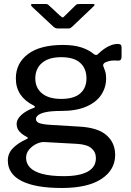

<svg xmlns="http://www.w3.org/2000/svg" viewBox="-20 -762 651 957"><path d="M567 -543Q577 -543 581.5 -539Q586 -535 586 -525V-480Q586 -469 581.5 -464Q577 -459 566 -460Q550 -461 538 -460Q526 -459 515 -455Q490 -447 495 -432Q499 -422 504 -407.5Q509 -393 509 -371Q509 -327 485 -290Q461 -253 411 -231Q361 -209 285 -209Q238 -209 210.5 -203.5Q183 -198 171 -188.5Q159 -179 159 -169Q159 -154 178.5 -147.5Q198 -141 242 -139L375 -131Q468 -126 511 -88Q554 -50 554 10Q554 85 485.5 130Q417 175 288 175Q156 175 87.5 140Q19 105 19 38Q19 3 44 -23Q69 -49 113 -69Q125 -74 113 -80Q91 -91 77 -106.5Q63 -122 63 -144Q63 -160 73.5 -174.5Q84 -189 103 -202Q122 -215 148 -224Q153 -226 154 -229Q155 -232 148 -236Q104 -258 81.5 -291.5Q59 -325 59 -371Q59 -447 119.5 -492.5Q180 -538 294 -538Q347 -538 384.5 -526Q422 -514 447 -493Q453 -488 459 -488Q465 -488 470 -494Q482 -506 498 -517.5Q514 -529 532 -536Q550 -543 567 -543ZM285 -269Q349 -269 380 -296.5Q411 -324 411 -371Q411 -420 380 -448.5Q349 -477 285 -477Q223 -477 189.5 -448.5Q156 -420 156 -371Q156 -324 189.5 -296.5Q223 -269 285 -269ZM201 -54Q183 -55 162 -45Q141 -35 125.5 -17Q110 1 110 25Q110 53 130 73.5Q150 94 191.5 105Q233 116 298 116Q376 116 417 93.5Q458 71 458 26Q458 -4 436 -23Q414 -42 364 -45ZM356 -735Q360 -740 365 -741Q370 -742 376 -742H443Q459 -742 445 -729L341 -630Q337 -626 332.5 -623Q328 -620 320 -620H271Q261 -620 255 -623Q249 -626 244 -631L139 -729Q134 -735 134.5 -738.5Q135 -742 142 -742H204Q211 -742 214.5 -741.5Q218 -741 224 -735L279 -684Q289 -675 292.5 -675Q296 -675 304 -684Z"/></svg>

Font: Libre Franklin Medium
Style: Regular
Weight: 500
Designer: Pablo Impallari, Rodrigo Fuenzalida, Nhung Nguyen
Foundry: Impallari Type
Version: Version 3.000